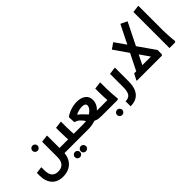

<svg xmlns="http://www.w3.org/2000/svg" viewBox="45 -1665 2802 2802"><g transform="rotate(-45 1446.0 -264.0)"><path d="M278 -301Q255 -301 239.5 -316.5Q224 -332 224 -354Q224 -377 240 -392.5Q256 -408 278 -408Q301 -408 316.5 -392.5Q332 -377 332 -354Q332 -332 316 -316.5Q300 -301 278 -301Z M499 0V-104H619V0ZM619 0V-104Q631 -104 635 -90.5Q639 -77 639 -53Q639 -31 635 -15.5Q631 0 619 0ZM277 231Q164 231 103 162Q42 93 42 -29H147Q147 50 180 88.5Q213 127 277 127Q345 127 381.5 87Q418 47 418 -29H533Q533 52 500.5 110.5Q468 169 410.5 200Q353 231 277 231ZM42 -29V-80L144 -94L147 -86V-29ZM418 -29V-348L530 -362L533 -354V-29Z M650 203Q627 203 611.5 187.5Q596 172 596 150Q596 127 612 111.5Q628 96 650 96Q673 96 688.5 111.5Q704 127 704 150Q704 172 688 187.5Q672 203 650 203ZM772 203Q749 203 733.5 187.5Q718 172 718 150Q718 127 734 111.5Q750 96 772 96Q795 96 810.5 111.5Q826 127 826 150Q826 172 810 187.5Q794 203 772 203Z M786 0V-104H906V0ZM906 0V-104Q918 -104 922 -90.5Q926 -77 926 -53Q926 -31 922 -15.5Q918 0 906 0ZM714 0 717 -42Q717 -42 714 -74.5Q711 -107 708 -158Q705 -209 705 -265V-348L817 -362L820 -354V-247Q820 -206 822.5 -165Q825 -124 827.5 -89.5Q830 -55 832.5 -34.5Q835 -14 835 -14L820 0ZM619 0V-104H725V0ZM619 0Q608 0 603.5 -15.5Q599 -31 599 -53Q599 -76 603.5 -90Q608 -104 619 -104Z M906 0V-104H1028Q1076 -104 1118.5 -118Q1161 -132 1193.5 -155Q1226 -178 1244 -204Q1262 -230 1262 -253Q1262 -275 1244.5 -287.5Q1227 -300 1190 -300Q1160 -300 1125 -291.5Q1090 -283 1065 -271V-258Q1091 -241 1113 -219Q1135 -197 1156 -174Q1178 -149 1192.5 -135Q1207 -121 1220 -114.5Q1233 -108 1250.5 -106Q1268 -104 1296 -104H1429V0H1296Q1232 0 1193.5 -15.5Q1155 -31 1130.5 -56.5Q1106 -82 1084 -111Q1060 -145 1031 -174.5Q1002 -204 953 -217L947 -320L950 -328Q996 -362 1060.5 -383Q1125 -404 1188 -404Q1272 -404 1323.5 -365Q1375 -326 1375 -254Q1375 -199 1345 -152.5Q1315 -106 1265 -71.5Q1215 -37 1153.5 -18.5Q1092 0 1028 0ZM906 0Q895 0 890.5 -15.5Q886 -31 886 -53Q886 -76 890.5 -90Q895 -104 906 -104ZM1429 0V-104Q1441 -104 1445 -90Q1449 -76 1449 -53Q1449 -31 1445 -15.5Q1441 0 1429 0Z M1521 203Q1498 203 1482.5 187.5Q1467 172 1467 150Q1467 127 1483 111.5Q1499 96 1521 96Q1544 96 1559.5 111.5Q1575 127 1575 150Q1575 172 1559 187.5Q1543 203 1521 203Z M1524 0 1527 -42Q1527 -42 1524 -74.5Q1521 -107 1518 -158Q1515 -209 1515 -265V-348L1627 -362L1630 -354V-247Q1630 -206 1632.5 -165Q1635 -124 1637.5 -89.5Q1640 -55 1642.5 -34.5Q1645 -14 1645 -14L1630 0ZM1429 0V-104H1535V0ZM1429 0Q1418 0 1413.5 -15.5Q1409 -31 1409 -53Q1409 -76 1413.5 -90Q1418 -104 1429 -104Z M1697 200V96Q1761 96 1790 57Q1819 18 1819 -75V-348L1931 -362L1934 -354V-75Q1934 12 1908 73.5Q1882 135 1829.5 167.5Q1777 200 1697 200Z M2199 -17 2096 -64 2441 -755H2448L2543 -709ZM2027 0 2023 -8 2074 -104H2556V-14L2541 0ZM2461 -45 2088 -579 2175 -639H2181L2556 -104Z M2699 0V-745L2811 -759L2814 -751V-247Q2814 -206 2816.5 -165Q2819 -124 2821.5 -89.5Q2824 -55 2826.5 -34.5Q2829 -14 2829 -14L2814 0Z"/></g></svg>

Font: Fustat
Style: Bold
Weight: 700
Designer: Mohamed Gaber, Khaled Hosny, Laura Garcia Mut
Foundry: Kief Type Foundry, Alif Type Foundry, Hard Type Foundry
Version: Version 1.007